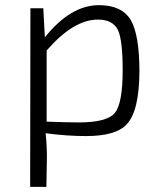

<svg xmlns="http://www.w3.org/2000/svg" viewBox="-20 -516 611 745"><path d="M154 -371Q254 -496 364 -496Q452 -496 487 -439Q521 -381 521 -238Q520 -85 472 -34Q430 12 314 12Q240 12 157 1Q162 48 162 94L160 209H97L98 -484H148ZM161 -44Q241 -41 286 -41Q394 -41 425 -77Q456 -114 456 -243Q456 -359 438 -399Q418 -440 360 -440Q265 -440 161 -320Z"/></svg>

Font: Taylor Sans Light
Style: Regular
Weight: 300
Italic angle: -8°
Designer: Natanael Gama
Version: Version 1.001 September 8, 2015